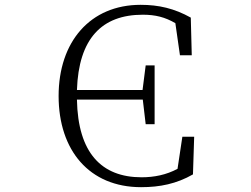

<svg xmlns="http://www.w3.org/2000/svg" viewBox="-20 -761 1040 796"><path d="M565 15C643 15 712 1 780 -38L785 -194H736L716 -61C669 -36 619 -26 567 -26C401 -26 303 -127 299 -348H572L584 -246H621V-490H584L571 -388H299C306 -601 402 -700 572 -700C624 -700 664 -690 707 -665L726 -532H775L771 -688C703 -726 638 -741 563 -741C354 -741 223 -588 223 -363C223 -138 350 15 565 15Z"/></svg>

Font: Kiri Minchoo Light
Style: Regular
Weight: 300
Designer: Ryoko NISHIZUKA 西塚涼子 (kana & ideographs); Frank Grießhammer (Latin, Greek & Cyrillic);
akenotsuki.com/eyeben/fonts/ (U+
Foundry: Adobe
akenotsuki.com/eyeben/fonts/
Version: Version 4.002;hotconv 1.0.119;makeotfexe 2.5.65604